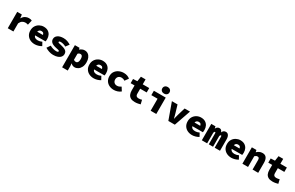

<svg xmlns="http://www.w3.org/2000/svg" viewBox="299 -2834 7802 5074"><g transform="rotate(30 4200.0 -297.0)"><path d="M104 0V-500H245L258 -394H262Q298 -456 349.5 -484Q401 -512 457 -512Q492 -512 511.5 -506.5Q531 -501 552 -492L518 -348Q496 -355 477 -358.5Q458 -362 431 -362Q388 -362 346 -336.5Q304 -311 276 -248V0Z M930 12Q851 12 787.5 -19Q724 -50 687 -108.5Q650 -167 650 -250Q650 -332 687.5 -390.5Q725 -449 785 -480.5Q845 -512 912 -512Q991 -512 1044 -479.5Q1097 -447 1123.5 -392Q1150 -337 1150 -270Q1150 -248 1147.5 -227.5Q1145 -207 1143 -198H780V-310H1024L1000 -280Q1000 -330 980 -356Q960 -382 918 -382Q885 -382 862.5 -368Q840 -354 828 -324.5Q816 -295 816 -250Q816 -203 831.5 -174Q847 -145 877.5 -131.5Q908 -118 954 -118Q984 -118 1012.5 -125.5Q1041 -133 1074 -148L1130 -46Q1085 -18 1031 -3Q977 12 930 12Z M1490 12Q1426 12 1360 -10.5Q1294 -33 1246 -64L1318 -170Q1365 -142 1415.5 -128Q1466 -114 1514 -114Q1547 -114 1561.5 -122.5Q1576 -131 1576 -144Q1576 -153 1570.5 -159Q1565 -165 1552.5 -169.5Q1540 -174 1519 -178.5Q1498 -183 1466 -190Q1363 -213 1320.5 -252.5Q1278 -292 1278 -350Q1278 -424 1342.5 -468Q1407 -512 1516 -512Q1587 -512 1642.5 -489.5Q1698 -467 1738 -442L1662 -340Q1623 -363 1581 -374.5Q1539 -386 1500 -386Q1484 -386 1472.5 -383Q1461 -380 1454.5 -373.5Q1448 -367 1448 -358Q1448 -342 1471 -336Q1494 -330 1552 -316Q1627 -299 1669.5 -277Q1712 -255 1729 -225.5Q1746 -196 1746 -154Q1746 -107 1717 -69.5Q1688 -32 1631 -10Q1574 12 1490 12Z M1864 176V-500H2004L2016 -454H2020Q2049 -480 2085.5 -496Q2122 -512 2160 -512Q2221 -512 2265 -480.5Q2309 -449 2333.5 -392Q2358 -335 2358 -258Q2358 -172 2327.5 -111.5Q2297 -51 2248.5 -19.5Q2200 12 2145 12Q2113 12 2084.5 -1Q2056 -14 2032 -38H2028L2036 38V176ZM2104 -128Q2125 -128 2142.5 -140Q2160 -152 2171 -180Q2182 -208 2182 -256Q2182 -297 2173.5 -322.5Q2165 -348 2149 -360Q2133 -372 2108 -372Q2088 -372 2071 -364Q2054 -356 2036 -336V-152Q2052 -139 2069.5 -133.5Q2087 -128 2104 -128Z M2730 12Q2651 12 2587.5 -19Q2524 -50 2487 -108.5Q2450 -167 2450 -250Q2450 -332 2487.5 -390.5Q2525 -449 2585 -480.5Q2645 -512 2712 -512Q2791 -512 2844 -479.5Q2897 -447 2923.5 -392Q2950 -337 2950 -270Q2950 -248 2947.5 -227.5Q2945 -207 2943 -198H2580V-310H2824L2800 -280Q2800 -330 2780 -356Q2760 -382 2718 -382Q2685 -382 2662.5 -368Q2640 -354 2628 -324.5Q2616 -295 2616 -250Q2616 -203 2631.5 -174Q2647 -145 2677.5 -131.5Q2708 -118 2754 -118Q2784 -118 2812.5 -125.5Q2841 -133 2874 -148L2930 -46Q2885 -18 2831 -3Q2777 12 2730 12Z M3342 12Q3263 12 3199.5 -19Q3136 -50 3099 -108.5Q3062 -167 3062 -250Q3062 -333 3103 -391.5Q3144 -450 3211 -481Q3278 -512 3355 -512Q3414 -512 3463.5 -494Q3513 -476 3544 -446L3466 -340Q3438 -359 3413.5 -366.5Q3389 -374 3365 -374Q3328 -374 3299 -359Q3270 -344 3254 -316Q3238 -288 3238 -250Q3238 -212 3253.5 -184Q3269 -156 3296.5 -141Q3324 -126 3359 -126Q3396 -126 3426.5 -139Q3457 -152 3482 -168L3550 -60Q3504 -22 3448 -5Q3392 12 3342 12Z M3986 12Q3904 12 3855 -16Q3806 -44 3784 -94.5Q3762 -145 3762 -212V-366H3642V-494L3770 -500L3792 -650H3934V-500H4132V-366H3934V-215Q3934 -180 3945 -159.5Q3956 -139 3977.5 -130.5Q3999 -122 4031 -122Q4057 -122 4079.5 -126.5Q4102 -131 4122 -138L4152 -14Q4119 -5 4078 3.5Q4037 12 3986 12Z M4464 0V-366H4274V-500H4636V0ZM4544 -568Q4496 -568 4465 -595.5Q4434 -623 4434 -668Q4434 -713 4465 -741.5Q4496 -770 4544 -770Q4592 -770 4623 -741.5Q4654 -713 4654 -668Q4654 -623 4623 -595.5Q4592 -568 4544 -568Z M5004 0 4824 -500H4996L5061 -282Q5072 -245 5082 -206Q5092 -167 5102 -126H5106Q5117 -167 5126.5 -206Q5136 -245 5147 -282L5212 -500H5376L5202 0Z M5730 12Q5651 12 5587.5 -19Q5524 -50 5487 -108.5Q5450 -167 5450 -250Q5450 -332 5487.5 -390.5Q5525 -449 5585 -480.5Q5645 -512 5712 -512Q5791 -512 5844 -479.5Q5897 -447 5923.5 -392Q5950 -337 5950 -270Q5950 -248 5947.5 -227.5Q5945 -207 5943 -198H5580V-310H5824L5800 -280Q5800 -330 5780 -356Q5760 -382 5718 -382Q5685 -382 5662.5 -368Q5640 -354 5628 -324.5Q5616 -295 5616 -250Q5616 -203 5631.5 -174Q5647 -145 5677.5 -131.5Q5708 -118 5754 -118Q5784 -118 5812.5 -125.5Q5841 -133 5874 -148L5930 -46Q5885 -18 5831 -3Q5777 12 5730 12Z M6026 0V-500H6154L6166 -440H6170Q6182 -469 6207.5 -490.5Q6233 -512 6276 -512Q6307 -512 6329.5 -491.5Q6352 -471 6360 -432Q6371 -464 6398 -488Q6425 -512 6468 -512Q6522 -512 6551 -467.5Q6580 -423 6580 -348V0H6418V-336Q6418 -366 6401 -366Q6391 -366 6383 -357Q6375 -348 6368 -328V0H6238V-336Q6238 -352 6233 -359Q6228 -366 6218 -366Q6209 -366 6202 -357Q6195 -348 6188 -328V0Z M6930 12Q6851 12 6787.5 -19Q6724 -50 6687 -108.5Q6650 -167 6650 -250Q6650 -332 6687.5 -390.5Q6725 -449 6785 -480.5Q6845 -512 6912 -512Q6991 -512 7044 -479.5Q7097 -447 7123.5 -392Q7150 -337 7150 -270Q7150 -248 7147.5 -227.5Q7145 -207 7143 -198H6780V-310H7024L7000 -280Q7000 -330 6980 -356Q6960 -382 6918 -382Q6885 -382 6862.5 -368Q6840 -354 6828 -324.5Q6816 -295 6816 -250Q6816 -203 6831.5 -174Q6847 -145 6877.5 -131.5Q6908 -118 6954 -118Q6984 -118 7012.5 -125.5Q7041 -133 7074 -148L7130 -46Q7085 -18 7031 -3Q6977 12 6930 12Z M7264 0V-500H7404L7416 -440H7420Q7450 -469 7491 -490.5Q7532 -512 7587 -512Q7670 -512 7708 -456.5Q7746 -401 7746 -308V0H7574V-286Q7574 -328 7561.5 -347Q7549 -366 7516 -366Q7492 -366 7474 -356Q7456 -346 7436 -328V0Z M8186 12Q8104 12 8055 -16Q8006 -44 7984 -94.5Q7962 -145 7962 -212V-366H7842V-494L7970 -500L7992 -650H8134V-500H8332V-366H8134V-215Q8134 -180 8145 -159.5Q8156 -139 8177.5 -130.5Q8199 -122 8231 -122Q8257 -122 8279.5 -126.5Q8302 -131 8322 -138L8352 -14Q8319 -5 8278 3.5Q8237 12 8186 12Z"/></g></svg>

Font: Source Code Pro ExtraLight Black
Style: Regular
Weight: 900
Monospace: yes
Version: Version 1.018;hotconv 1.0.116;makeotfexe 2.5.65601